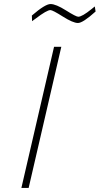

<svg xmlns="http://www.w3.org/2000/svg" viewBox="-20 -932 494 952"><path d="M454 -875Q391 -818 366.5 -818Q342 -818 291.5 -850Q241 -882 230 -882Q212 -882 157 -840L139 -827L138 -855Q204 -912 230.5 -912Q257 -912 307 -880.5Q357 -849 368 -849Q387 -849 434 -887L450 -900ZM86 0 248 -700H284L122 0Z"/></svg>

Font: Titillium Web ExtraLight
Style: Italic
Weight: 275
Italic angle: -13°
Version: Version 1.002;PS 57.000;hotconv 1.0.70;makeotf.lib2.5.55311